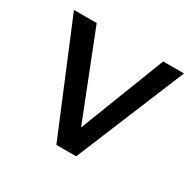

<svg xmlns="http://www.w3.org/2000/svg" viewBox="-105 -550 676 664"><g transform="rotate(30 233.0 -217.5)"><path d="M452.1 -434.6 272.5 0H193.4L12.7 -434.6H103.5L237.3 -94.7L369.1 -434.6Z"/></g></svg>

Font: Padauk
Style: Regular
Weight: 400
Designer: Debbi Hosken
Foundry: SIL
Version: Version 3.003; ttfautohint (v1.8.2) -l 8 -r 50 -G 200 -x 14 